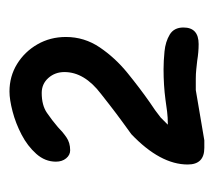

<svg xmlns="http://www.w3.org/2000/svg" viewBox="-43 -719 451 405"><g transform="rotate(-90 182.5 -516.5)"><path d="M73 -311Q38 -311 38 -346Q38 -404 102 -465Q109 -470 127.5 -483.5Q146 -497 164 -511Q182 -525 187 -529Q233 -564 233 -606Q233 -626 220.5 -640Q208 -654 189 -654Q163 -654 147 -643Q131 -632 117 -620Q107 -610 95.5 -602Q84 -594 68 -594Q58 -594 51 -602.5Q44 -611 44 -624Q44 -647 60.5 -665.5Q77 -684 101 -696.5Q125 -709 150 -715.5Q175 -722 192 -722Q224 -722 250 -706Q276 -690 291.5 -663Q307 -636 307 -603Q307 -564 285 -531.5Q263 -499 231 -473Q199 -447 169 -426Q152 -415 137 -403L122 -388H124Q137 -388 149.5 -389.5Q162 -391 175 -393Q190 -395 206 -396Q222 -397 239 -397Q256 -397 276.5 -395Q297 -393 312 -384Q327 -375 327 -355Q327 -323 292 -323Q275 -323 257 -326Q248 -327 238.5 -328Q229 -329 219 -329H195L89 -311Z"/></g></svg>

Font: Fuzzy Bubbles
Style: Bold
Weight: 700
Designer: Robert E. Leuschke
Foundry: Robert E. Leuschke
Version: Version 1.010; ttfautohint (v1.8.3)